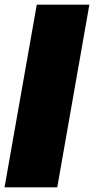

<svg xmlns="http://www.w3.org/2000/svg" viewBox="-24 -805 404 825"><path d="M-4.5 0H222L360 -785H134Z"/></svg>

Font: Anybody UltraCondensed Thin Black
Style: Italic
Weight: 900
Italic angle: -10°
Version: Version 1.111